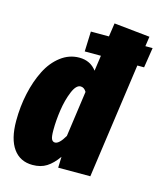

<svg xmlns="http://www.w3.org/2000/svg" viewBox="-116 -848 799 952"><g transform="rotate(15 283.5 -371.5)"><path d="M529.8 -693.8H566.9L550.8 -590.8H516.1L433.1 0H268.1L270 -56.2Q242.7 -17.6 212.9 1.2Q183.1 20 141.1 20Q77.1 20 42 -28.8Q6.8 -77.6 6.8 -170.9Q6.8 -244.1 21.7 -312.3Q36.6 -380.4 64 -434.6Q91.3 -488.8 134.3 -521.5Q177.2 -554.2 229 -554.2Q285.6 -554.2 317.9 -511.2L329.1 -590.8H246.1L250 -693.8H342.8L353 -763.2L537.1 -744.1ZM269 -163.1 301.8 -397.9Q290 -418 272 -418Q248.5 -418 230.7 -374.8Q212.9 -331.5 204.8 -277.1Q196.8 -222.7 196.8 -173.8Q196.8 -139.2 202.6 -127.7Q208.5 -116.2 220.2 -116.2Q241.7 -116.2 269 -163.1Z"/></g></svg>

Font: Fira Sans Compressed Heavy
Style: Italic
Weight: 900
Width: 3
Italic angle: -8°
Designer: Carrois Corporate & Edenspiekermann AG
Foundry: Carrois Corporate GbR & Edenspiekermann AG
Version: Version 4.203;PS 004.203;hotconv 1.0.88;makeotf.lib2.5.64775